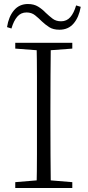

<svg xmlns="http://www.w3.org/2000/svg" viewBox="-20 -936 436 956"><path d="M15 -801Q23 -853 49.5 -884.5Q76 -916 119 -916Q149 -916 170 -903Q191 -890 207 -873Q225 -856 242 -843Q259 -830 284 -830Q312 -830 330 -850.5Q348 -871 359 -909L382 -902Q373 -850 346.5 -819Q320 -788 276 -788Q245 -788 225.5 -800.5Q206 -813 189 -829Q172 -846 154.5 -860Q137 -874 112 -874Q84 -874 66 -853Q48 -832 37 -794ZM56 0V-29L188 -40H207L340 -29V0ZM162 0Q164 -83 164 -166Q164 -249 164 -333V-390Q164 -474 164 -557.5Q164 -641 162 -723H233Q232 -641 231.5 -557.5Q231 -474 231 -390V-333Q231 -249 231.5 -166Q232 -83 233 0ZM56 -694V-723H340V-694L207 -684H188Z"/></svg>

Font: Noto Serif HK ExtraLight
Style: Regular
Weight: 200
Designer: Ryoko NISHIZUKA 西塚涼子 (kana & ideographs); Frank Grießhammer (Latin, Greek & Cyrillic); Wenlong ZHANG 张文龙 (bopomofo); San
Foundry: Adobe
Version: Version 2.002-H1;hotconv 1.1.0;makeotfexe 2.6.0